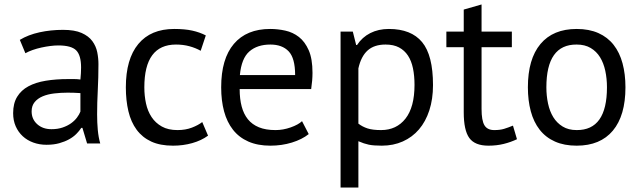

<svg xmlns="http://www.w3.org/2000/svg" viewBox="-20 -642 2877 862"><path d="M69 -463Q107 -486 157.5 -497Q208 -508 263 -508Q315 -508 346.5 -494Q378 -480 394.5 -457.5Q411 -435 416.5 -408Q422 -381 422 -354Q422 -294 419 -237Q416 -180 416 -129Q416 -92 419 -59Q422 -26 430 2H371L350 -68H345Q336 -54 322.5 -40.5Q309 -27 290 -16.5Q271 -6 246 1Q221 8 189 8Q157 8 129.5 -2Q102 -12 82 -30.5Q62 -49 50.5 -75Q39 -101 39 -134Q39 -178 57 -207.5Q75 -237 107.5 -254.5Q140 -272 185.5 -279.5Q231 -287 286 -287Q300 -287 313.5 -287Q327 -287 341 -285Q344 -315 344 -339Q344 -394 322 -416Q300 -438 242 -438Q225 -438 205.5 -435.5Q186 -433 165.5 -428.5Q145 -424 126.5 -417.5Q108 -411 94 -403ZM211 -62Q239 -62 261 -69.5Q283 -77 299 -88.5Q315 -100 325.5 -114Q336 -128 341 -141V-224Q327 -225 312.5 -225.5Q298 -226 284 -226Q253 -226 223.5 -222.5Q194 -219 171.5 -209.5Q149 -200 135.5 -183.5Q122 -167 122 -142Q122 -107 147 -84.5Q172 -62 211 -62Z M914 -33Q884 -11 843 0.5Q802 12 757 12Q699 12 659 -6.5Q619 -25 593.5 -59.5Q568 -94 556.5 -142.5Q545 -191 545 -250Q545 -377 601 -444.5Q657 -512 762 -512Q810 -512 843.5 -504.5Q877 -497 904 -483L881 -414Q858 -427 830 -434.5Q802 -442 770 -442Q628 -442 628 -250Q628 -212 635.5 -177.5Q643 -143 660.5 -116.5Q678 -90 706.5 -74Q735 -58 777 -58Q813 -58 841.5 -69Q870 -80 888 -94Z M1366 -40Q1336 -16 1290.5 -2Q1245 12 1194 12Q1137 12 1095 -6.5Q1053 -25 1026 -59.5Q999 -94 986 -142Q973 -190 973 -250Q973 -378 1030 -445Q1087 -512 1193 -512Q1227 -512 1261 -504.5Q1295 -497 1322 -476Q1349 -455 1366 -416.5Q1383 -378 1383 -315Q1383 -282 1377 -242H1056Q1056 -198 1065 -164Q1074 -130 1093 -106.5Q1112 -83 1142.5 -70.5Q1173 -58 1217 -58Q1251 -58 1285 -70Q1319 -82 1336 -98ZM1194 -442Q1135 -442 1099.5 -411Q1064 -380 1057 -305H1305Q1305 -381 1276 -411.5Q1247 -442 1194 -442Z M1509 -500H1564L1579 -440H1583Q1606 -475 1642.5 -493.5Q1679 -512 1726 -512Q1826 -512 1875 -453Q1924 -394 1924 -260Q1924 -197 1907.5 -146.5Q1891 -96 1861 -61Q1831 -26 1788.5 -7Q1746 12 1694 12Q1657 12 1635.5 7.5Q1614 3 1589 -8V200H1509ZM1711 -442Q1660 -442 1630.5 -415.5Q1601 -389 1589 -335V-87Q1607 -73 1630 -65.5Q1653 -58 1691 -58Q1760 -58 1800.5 -109.5Q1841 -161 1841 -261Q1841 -302 1834 -335.5Q1827 -369 1811.5 -392.5Q1796 -416 1771.5 -429Q1747 -442 1711 -442Z M1984 -500H2062V-599L2142 -622V-500H2278V-430H2142V-153Q2142 -101 2155 -79.5Q2168 -58 2199 -58Q2225 -58 2243 -63.5Q2261 -69 2283 -78L2301 -17Q2274 -4 2242 4Q2210 12 2173 12Q2112 12 2087 -22.5Q2062 -57 2062 -138V-430H1984Z M2350 -250Q2350 -377 2406.5 -444.5Q2463 -512 2569 -512Q2625 -512 2666.5 -493.5Q2708 -475 2735 -440.5Q2762 -406 2775 -357.5Q2788 -309 2788 -250Q2788 -123 2731.5 -55.5Q2675 12 2569 12Q2513 12 2471.5 -6.5Q2430 -25 2403 -59.5Q2376 -94 2363 -142.5Q2350 -191 2350 -250ZM2433 -250Q2433 -212 2440.5 -177Q2448 -142 2464 -116Q2480 -90 2506 -74Q2532 -58 2569 -58Q2705 -57 2705 -250Q2705 -289 2697.5 -324Q2690 -359 2674 -385Q2658 -411 2632 -426.5Q2606 -442 2569 -442Q2433 -443 2433 -250Z"/></svg>

Font: PTSans
Style: Regular
Weight: 400
Designer: A.Korolkova, O.Umpeleva, V.Yefimov
Foundry: ParaType Ltd
Version: Version 2.003W OFL